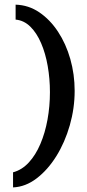

<svg xmlns="http://www.w3.org/2000/svg" viewBox="-20 -685 373 824"><path d="M36 119.3V54.5Q74.2 44.3 103.7 12.2Q133.2 -19.8 153.3 -67.2Q173.5 -114.5 183.9 -171.8Q194.3 -229.1 194.3 -289.5Q194.3 -347 184.8 -401.4Q175.4 -455.7 156.5 -499.6Q137.7 -543.5 110.2 -570.6Q82.8 -597.6 47 -600.9V-665Q102.7 -663.4 148.8 -632Q194.9 -600.7 229 -548.9Q263.2 -497 281.8 -431.5Q300.4 -366 300.4 -295.3Q300.4 -220.3 279.5 -147.1Q258.5 -73.9 221.8 -14.9Q185 44.1 137.2 80.6Q89.5 117 36 119.3Z"/></svg>

Font: Alumni Sans Thin
Style: Regular
Weight: 100
Designer: Robert E. Leuschke
Foundry: Robert E. Leuschke
Version: Version 1.018